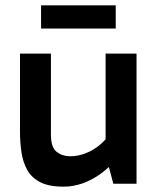

<svg xmlns="http://www.w3.org/2000/svg" viewBox="-20 -689 592 720"><path d="M218 11Q163 11 130.5 -6Q98 -23 82 -52Q66 -81 60.5 -118Q55 -155 55 -195V-488H171V-184Q171 -136 192.5 -119.5Q214 -103 243 -103Q272 -103 300.5 -114Q329 -125 353.5 -145Q378 -165 392 -189L401 -127H376V-488H492V0H405L381 -90H414Q389 -60 357 -37Q325 -14 290 -1.5Q255 11 218 11ZM414 -582H134V-669H414Z"/></svg>

Font: Gabarito Medium
Style: Regular
Weight: 500
Designer: Leandro Assis / Alvaro Franca / Felipe Casaprima
Foundry: Naipe Foundry
Version: Version 1.000